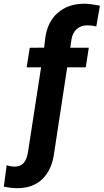

<svg xmlns="http://www.w3.org/2000/svg" viewBox="-110 -781 549 1016"><path d="M359.9 -528.3H261.7L268.6 -574.2C276.4 -619.1 306.2 -647 353 -647C367.7 -647 383.3 -645 399.4 -640.6L418.9 -751C383.8 -757.8 357.4 -761.2 339.4 -761.2C338.4 -761.2 336.9 -761.2 335.9 -761.2C278.8 -761.2 231.9 -745.1 194.8 -712.4C157.7 -679.7 135.7 -633.3 128.9 -574.2L123.5 -528.8L47.4 -528.3L31.2 -424.8H107.4L38.1 23.9C30.3 75.2 7.3 100.6 -31.2 100.6C-44.9 100.6 -59.6 98.1 -74.7 93.3L-89.8 206.5C-64 211.9 -40 214.8 -17.6 214.8C37.6 214.8 82 198.2 115.7 165C149.4 131.3 169.9 84.5 177.2 23.9L245.6 -424.8H343.8Z"/></svg>

Font: Roboto
Style: Bold Italic
Weight: 700
Italic angle: -12°
Designer: Google
Version: Version 2.137; 2017